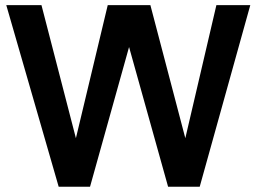

<svg xmlns="http://www.w3.org/2000/svg" viewBox="-20 -710 976 730"><path d="M931.6 -690.4 739.3 0H619.1L470.7 -531.2L322.3 0H203.1L3.9 -690.4H137.7L268.6 -184.6L389.6 -690.4H551.8L684.6 -184.6L802.7 -690.4Z"/></svg>

Font: Dinish Expanded
Style: Bold
Weight: 700
Width: 7
Designer: Charles Nix
Foundry: Playbeing
Version: Version 2.005; ttfautohint (v1.8.3)